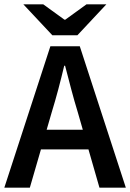

<svg xmlns="http://www.w3.org/2000/svg" viewBox="-22 -868 602 888"><path d="M-2 0 211 -654H347L560 0H438L338 -348Q322 -400 307.5 -455Q293 -510 279 -564H275Q262 -509 247.5 -454.5Q233 -400 217 -348L116 0ZM124 -177V-268H432V-177ZM220 -705 86 -848H178L276 -777H280L378 -848H470L336 -705Z"/></svg>

Font: Source Sans 3 SemiBold
Style: Regular
Weight: 600
Designer: Paul D. Hunt
Foundry: Adobe
Version: Version 3.046;hotconv 1.0.118;makeotfexe 2.5.65603